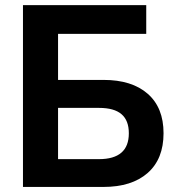

<svg xmlns="http://www.w3.org/2000/svg" viewBox="-20 -739 701 759"><path d="M70.8 -718.8H558.1V-605.2H209.5V-423.1H389.2Q501.2 -423.1 563.8 -368.4Q626.5 -313.7 626.5 -212.4Q626.5 -110.4 563.7 -55.2Q501 0 388.4 0H70.8ZM489.3 -212.2Q489.3 -262.9 460.2 -287.7Q431.2 -312.5 371.3 -312.5H209.5V-109.9H371.1Q489.3 -109.9 489.3 -212.2Z"/></svg>

Font: Min Sans VF VF
Style: Regular
Weight: 400
Designer: Jinseong-Kim, NotoSansCJK, Nunito
Foundry: Jinseong-Kim
Version: Version 1.420;Glyphs 3.1.2 (3151)